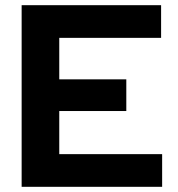

<svg xmlns="http://www.w3.org/2000/svg" viewBox="-20 -720 685 740"><path d="M63.4 0V-700H600.9V-574.1H208.4V-414.2H466.8V-292.1H208.4V-125.9H604.9V0Z"/></svg>

Font: Red Hat Display VF
Style: Regular
Weight: 300
Designer: Pentagram, MCKL
Foundry: Pentagram, MCKL
Version: Version 1.023